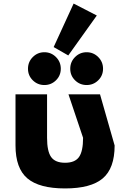

<svg xmlns="http://www.w3.org/2000/svg" viewBox="-20 -1042 730 1077"><path d="M401 -722Q428 -749 466 -749Q504 -749 531 -722Q558 -695 558 -656.5Q558 -618 531 -591.5Q504 -565 466 -565Q428 -565 401 -591.5Q374 -618 374 -656.5Q374 -695 401 -722ZM164 -722Q191 -749 229 -749Q267 -749 294 -722Q321 -695 321 -656.5Q321 -618 294 -591.5Q267 -565 229 -565Q191 -565 164 -591.5Q137 -618 137 -656.5Q137 -695 164 -722ZM281 -778 393 -1022 523 -955 363 -731ZM244 -513V-269Q244 -193 267 -161Q290 -129 345 -129Q400 -129 423 -161Q446 -193 446 -269L364 -513H541L623 -226Q623 -98 556.5 -41.5Q490 15 345 15Q200 15 133.5 -41.5Q67 -98 67 -226V-513Z"/></svg>

Font: Hussar
Style: BoldWeb
Weight: 700
Foundry: Cannot Into Space Fonts
Version: Version 2.00